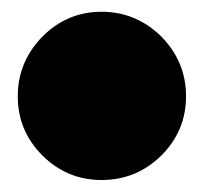

<svg xmlns="http://www.w3.org/2000/svg" viewBox="-20 -297 337 322"><path d="M51.3 -235.8Q9.8 -193.4 9.8 -135.5Q9.8 -77.6 51 -36.4Q92.3 4.9 150.4 4.9Q208.5 4.9 250.5 -36.1Q292 -77.6 292 -135.5Q292 -193.4 250.5 -235.8Q208 -277.3 150.4 -277.3Q92.8 -277.3 51.3 -235.8Z"/></svg>

Font: Friends & Family
Style: Regular
Weight: 400
Designer: Sarang Kulkarni, Maithili Shingre, Noopur Datye
Foundry: Ek Type
Version: Version 1.000;hotconv 1.0.117;makeotfexe 2.5.65602